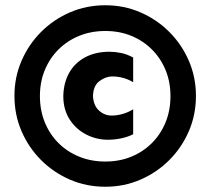

<svg xmlns="http://www.w3.org/2000/svg" viewBox="-20 -703 801 731"><path d="M35 -338Q35 -409 62 -471.5Q89 -534 136.5 -581.5Q184 -629 246.5 -656Q309 -683 381 -683Q452 -683 514.5 -656Q577 -629 624.5 -581.5Q672 -534 699 -471.5Q726 -409 726 -338Q726 -266 699 -203.5Q672 -141 624.5 -93.5Q577 -46 514.5 -19Q452 8 381 8Q309 8 246.5 -19Q184 -46 136.5 -93.5Q89 -141 62 -203.5Q35 -266 35 -338ZM132 -337Q132 -283 150.5 -237.5Q169 -192 202.5 -158.5Q236 -125 281.5 -106.5Q327 -88 381 -88Q435 -88 480 -106.5Q525 -125 558.5 -158.5Q592 -192 610.5 -237.5Q629 -283 629 -337Q629 -391 610.5 -436Q592 -481 558.5 -514.5Q525 -548 480 -566.5Q435 -585 381 -585Q327 -585 281.5 -566.5Q236 -548 202.5 -514.5Q169 -481 150.5 -436Q132 -391 132 -337ZM334 -337Q336 -301 357 -282Q378 -263 405 -263Q425 -263 446.5 -269Q468 -275 487 -287V-192Q468 -182 442.5 -176.5Q417 -171 391 -171Q347 -171 308 -191Q269 -211 245 -248.5Q221 -286 221 -337Q222 -387 243 -425Q264 -463 303.5 -484.5Q343 -506 397 -506Q417 -506 440 -501.5Q463 -497 487 -484V-390Q469 -401 448.5 -406.5Q428 -412 407 -412Q383 -412 359 -394.5Q335 -377 334 -337Z"/></svg>

Font: Hind Variable Light
Style: Regular
Weight: 300
Designer: Manushi Parikh, Satya Rajpurohit
Foundry: Indian Type Foundry
Version: Version 3.000